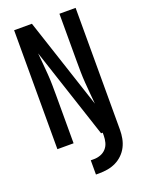

<svg xmlns="http://www.w3.org/2000/svg" viewBox="-173 -817 846 1115"><g transform="rotate(-20 250.0 -260.0)"><path d="M220 215V127H240Q261 127 281 119.5Q301 112 315 96.5Q329 81 334.5 60Q340 39 340 18V0H330L145 -561Q148 -528 151 -494.5Q154 -461 156.5 -427.5Q159 -394 159.5 -360.5Q160 -327 160 -294V0H60V-735H170L355 -174Q352 -207 349 -240.5Q346 -274 343.5 -307.5Q341 -341 340.5 -374.5Q340 -408 340 -441V-735H440V18Q440 45 435 71.5Q430 98 418 121.5Q406 145 386.5 164Q367 183 343 194.5Q319 206 293 210.5Q267 215 240 215Z"/></g></svg>

Font: Iosevka Semibold
Style: Regular
Weight: 600
Monospace: yes
Designer: Belleve Invis
Foundry: Belleve Invis
Version: Version 33.2.3; ttfautohint (v1.8.4)